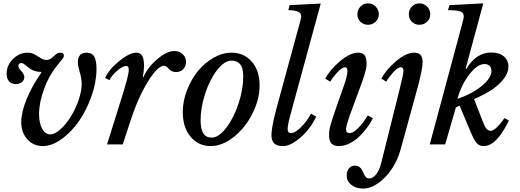

<svg xmlns="http://www.w3.org/2000/svg" viewBox="-20 -850 3063 1130"><path d="M460.9 -356.9Q460.9 -385.7 449.5 -424.8Q438 -463.9 438 -482.9Q438 -540 490.2 -540Q521 -540 534.4 -517.6Q547.9 -495.1 547.9 -444.8Q547.9 -367.7 518.8 -284.9Q489.7 -202.1 445.1 -137.7Q400.4 -73.2 343 -31.7Q285.6 9.8 231.9 9.8Q177.2 9.8 141.1 -30Q105 -69.8 105 -130.9Q105 -188.5 136.2 -265.6Q167.5 -342.8 224.1 -423.8L222.2 -426.8Q201.7 -426.8 184.8 -432.1Q168 -437.5 157 -445.3Q146 -453.1 137.5 -460.7Q128.9 -468.3 120.6 -473.6Q112.3 -479 105 -479Q96.7 -479 92.3 -474.4Q87.9 -469.7 87.9 -461.9Q87.9 -450.2 105.5 -431.6Q123 -413.1 123 -396Q123 -377.9 108.9 -366.5Q94.7 -355 73.2 -355Q47.9 -355 33.4 -371.1Q19 -387.2 19 -416Q19 -465.3 56.4 -502.7Q93.8 -540 143.1 -540Q165.5 -540 184.3 -529.3Q203.1 -518.6 220 -507.8Q236.8 -497.1 253.9 -497.1Q272.9 -497.1 288.1 -512.2Q309.6 -531.2 316.9 -535.6Q324.2 -540 335.9 -540Q356 -540 356 -522.9Q356 -514.6 350.6 -507.1Q345.2 -499.5 314.9 -462.9Q269 -407.2 239.5 -326.9Q210 -246.6 210 -178.2Q210 -125 228.3 -92Q246.6 -59.1 275.9 -59.1Q302.7 -59.1 335.9 -89.1Q369.1 -119.1 396.5 -163.1Q423.8 -207 442.4 -260.5Q460.9 -314 460.9 -356.9Z M624.5 -377.9 598.6 -391.1Q621.1 -441.4 681.6 -490.7Q742.2 -540 781.7 -540Q805.7 -540 816.7 -522Q827.6 -503.9 827.6 -463.9Q827.6 -434.1 820.8 -397.9L823.7 -395Q848.6 -453.6 905.3 -501.7Q961.9 -549.8 1006.8 -549.8Q1035.6 -549.8 1055.2 -531.2Q1074.7 -512.7 1074.7 -485.8Q1074.7 -459.5 1058.1 -442.6Q1041.5 -425.8 1015.6 -425.8Q1001.5 -425.8 990.5 -431.6Q979.5 -437.5 973.9 -444.3Q968.3 -451.2 960.9 -457Q953.6 -462.9 945.8 -462.9Q907.7 -462.9 849.6 -368.2Q791.5 -273.4 747.6 -138.2L702.6 0H609.9L674.8 -207Q712.4 -325.7 725.1 -372.3Q737.8 -418.9 737.8 -439.9Q737.8 -461.9 722.7 -461.9Q702.6 -461.9 669.9 -434.1Q637.2 -406.2 624.5 -377.9Z M1055.7 -190.9Q1055.7 -254.9 1080.3 -318.6Q1105 -382.3 1144.3 -430.9Q1183.6 -479.5 1236.6 -509.8Q1289.6 -540 1342.8 -540Q1415.5 -540 1461.7 -487.3Q1507.8 -434.6 1507.8 -348.1Q1507.8 -265.6 1466.1 -182.1Q1424.3 -98.6 1356.4 -44.4Q1288.6 9.8 1218.8 9.8Q1148.9 9.8 1102.3 -44.7Q1055.7 -99.1 1055.7 -190.9ZM1224.6 -40Q1267.6 -40 1312 -98.4Q1356.4 -156.7 1384 -241Q1411.6 -325.2 1411.6 -399.9Q1411.6 -449.7 1393.8 -471.4Q1376 -493.2 1342.8 -493.2Q1299.8 -493.2 1256.6 -436.3Q1213.4 -379.4 1187 -297.4Q1160.6 -215.3 1160.6 -142.1Q1160.6 -40 1224.6 -40Z M1604.5 -202.1 1737.8 -690.9Q1739.7 -698.7 1744.1 -714.1Q1748.5 -729.5 1750.7 -739.5Q1752.9 -749.5 1752.9 -754.9Q1752.9 -790 1676.8 -790L1684.6 -819.8L1867.7 -829.1L1688.5 -171.9Q1672.9 -114.3 1672.9 -89.8Q1672.9 -66.9 1693.8 -66.9Q1713.4 -66.9 1739.5 -90.3Q1765.6 -113.8 1783 -137.9Q1800.3 -162.1 1810.5 -181.2L1840.8 -164.1Q1810.1 -95.7 1751 -43Q1691.9 9.8 1645.5 9.8Q1610.8 9.8 1594.2 -5.6Q1577.6 -21 1577.6 -55.2Q1577.6 -97.2 1604.5 -202.1Z M1953.6 -202.1 1998.5 -330.1Q2024.9 -401.9 2024.9 -431.2Q2024.9 -454.1 2010.7 -454.1Q1992.2 -454.1 1964.1 -422.9Q1936 -391.6 1923.8 -369.1L1894.5 -387.2Q1920.4 -438 1980.2 -489Q2040 -540 2087.9 -540Q2113.8 -540 2125.7 -524.9Q2137.7 -509.8 2137.7 -473.1Q2137.7 -464.8 2136.2 -455.3Q2134.8 -445.8 2131.3 -432.9Q2127.9 -419.9 2124.8 -408.9Q2121.6 -397.9 2115 -379.4Q2108.4 -360.8 2103.8 -347.9Q2099.1 -335 2089.8 -309.8Q2080.6 -284.7 2074.7 -269L2037.6 -168Q2016.6 -106.9 2016.6 -89.8Q2016.6 -66.9 2037.6 -66.9Q2051.3 -66.9 2068.4 -79.1Q2085.4 -91.3 2100.6 -109.4Q2115.7 -127.4 2126.7 -143.1Q2137.7 -158.7 2144.5 -170.9L2174.8 -153.8Q2161.6 -127.4 2141.8 -100.6Q2122.1 -73.7 2096.2 -48.1Q2070.3 -22.5 2038.1 -6.3Q2005.9 9.8 1974.6 9.8Q1944.8 9.8 1930.7 -5.6Q1916.5 -21 1916.5 -55.2Q1916.5 -81.5 1925 -113Q1933.6 -144.5 1953.6 -202.1ZM2145.5 -704.1Q2120.1 -704.1 2101.8 -721.4Q2083.5 -738.8 2083.5 -765.1Q2083.5 -792.5 2101.3 -811.3Q2119.1 -830.1 2145.5 -830.1Q2172.9 -830.1 2191.2 -811.3Q2209.5 -792.5 2209.5 -766.1Q2209.5 -739.7 2190.7 -721.9Q2171.9 -704.1 2145.5 -704.1Z M2448.2 -704.1Q2422.9 -704.1 2404.5 -721.4Q2386.2 -738.8 2386.2 -765.1Q2386.2 -792.5 2404.1 -811.3Q2421.9 -830.1 2448.2 -830.1Q2475.6 -830.1 2493.9 -811.3Q2512.2 -792.5 2512.2 -766.1Q2512.2 -739.7 2493.4 -721.9Q2474.6 -704.1 2448.2 -704.1ZM2222.7 112.8 2333.5 -331.1Q2354.5 -413.6 2354.5 -434.1Q2354.5 -454.1 2339.4 -454.1Q2320.3 -454.1 2293.2 -423.3Q2266.1 -392.6 2253.4 -369.1L2224.6 -387.2Q2250.5 -438 2310.1 -489Q2369.6 -540 2417.5 -540Q2443.4 -540 2455.3 -526.4Q2467.3 -512.7 2467.3 -483.9Q2467.3 -462.9 2460 -427Q2452.6 -391.1 2445.1 -362.1Q2437.5 -333 2419.4 -267.1L2336.4 34.2Q2320.3 91.8 2286.9 142.8Q2253.4 193.8 2207.8 226.8Q2162.1 259.8 2116.2 259.8Q2075.2 259.8 2047.9 238Q2020.5 216.3 2020.5 184.1Q2020.5 156.7 2033.4 140.9Q2046.4 125 2069.3 125Q2084.5 125 2095.2 132.8Q2106 140.6 2111.3 151.6Q2116.7 162.6 2121.6 173.6Q2126.5 184.6 2133.8 192.4Q2141.1 200.2 2151.4 200.2Q2174.8 200.2 2193.6 176.5Q2212.4 152.8 2222.7 112.8Z M2867.2 -80.1Q2896.5 -80.1 2949.2 -154.8L2975.1 -141.1Q2902.8 9.8 2826.2 9.8Q2802.2 9.8 2786.9 -6.6Q2771.5 -22.9 2752.4 -67.9L2685.1 -228L2663.1 -217.8L2600.1 0H2509.3L2702.1 -716.8Q2709.5 -745.1 2709.5 -753.9Q2709.5 -774.9 2690.2 -782.5Q2670.9 -790 2616.2 -790L2625.5 -819.8L2824.2 -830.1L2720.2 -444.8L2724.1 -443.8Q2781.7 -541 2871.1 -541Q2917.5 -541 2944.8 -518.6Q2972.2 -496.1 2972.2 -458Q2972.2 -411.6 2925.5 -363.8Q2878.9 -315.9 2796.4 -278.8L2770 -267.1L2821.3 -134.8Q2832 -106 2842.8 -93Q2853.5 -80.1 2867.2 -80.1ZM2672.4 -268.1Q2759.3 -297.9 2815.7 -344.5Q2872.1 -391.1 2872.1 -432.1Q2872.1 -451.7 2861.3 -462.4Q2850.6 -473.1 2831.1 -473.1Q2789.6 -473.1 2742.2 -411.9Q2694.8 -350.6 2672.4 -268.1Z"/></svg>

Font: Libre Baskerville
Style: Italic
Weight: 400
Designer: Pablo Impallari, Rodrigo Fuenzalida
Foundry: Pablo Impallari, Rodrigo Fuenzalida
Version: Version 1.000